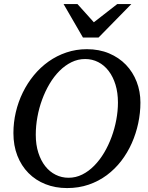

<svg xmlns="http://www.w3.org/2000/svg" viewBox="-20 -936 750 972"><path d="M577.1 -417Q577.1 -466.8 564.7 -507.3Q552.2 -547.9 530 -576.9Q507.8 -606 477.3 -621.6Q446.8 -637.2 411.1 -637.2Q374.5 -637.2 341.8 -621.1Q309.1 -605 281.2 -577.1Q253.4 -549.3 231.2 -512Q209 -474.6 193.4 -432.1Q177.7 -389.6 169.4 -344Q161.1 -298.3 161.1 -253.9Q161.1 -203.1 174.1 -162.8Q187 -122.6 209.2 -94.5Q231.4 -66.4 261.7 -51.3Q292 -36.1 327.1 -36.1Q363.8 -36.1 396.5 -52.5Q429.2 -68.8 457 -97.2Q484.9 -125.5 507.1 -162.8Q529.3 -200.2 544.9 -242.7Q560.5 -285.2 568.8 -329.8Q577.1 -374.5 577.1 -417ZM690.9 -417Q690.9 -364.3 679.7 -311.8Q668.5 -259.3 647 -210.9Q625.5 -162.6 593.8 -121.3Q562 -80.1 520.8 -49.3Q479.5 -18.6 429 -1.2Q378.4 16.1 319.8 16.1Q259.8 16.1 210 -3.7Q160.2 -23.4 124 -60.1Q87.9 -96.7 67.9 -147.9Q47.9 -199.2 47.9 -262.2Q47.9 -315.9 60.1 -368.2Q72.3 -420.4 95.5 -467.8Q118.7 -515.1 151.6 -555.2Q184.6 -595.2 225.8 -624.5Q267.1 -653.8 316.2 -670.4Q365.2 -687 419.9 -687Q481.9 -687 532.2 -665.8Q582.5 -644.5 617.7 -607.9Q652.8 -571.3 671.9 -522Q690.9 -472.7 690.9 -417ZM479 -746.1H399.9L301.8 -915.5H372.1L455.1 -823.2L573.7 -915.5H645Z"/></svg>

Font: Charis SIL Am
Style: Italic
Weight: 400
Italic angle: -11°
Foundry: SIL International
Version: Version 5.000